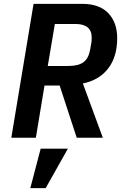

<svg xmlns="http://www.w3.org/2000/svg" viewBox="-20 -718 640 1001"><path d="M192 57H334L218 263H138ZM167 0H39L155 -698H407Q499 -698 545 -649Q591 -600 591 -519Q591 -422 544 -361Q497 -300 412 -283L516 0H380L291 -272H212ZM336 -374Q389 -374 415.5 -394Q442 -414 450 -459L455 -489Q457 -496 457.5 -505.5Q458 -515 458 -523Q458 -558 436.5 -575.5Q415 -593 374 -593H266L229 -374Z"/></svg>

Font: IBM Plex Mono SemiBold
Style: Italic
Weight: 600
Italic angle: -9°
Monospace: yes
Designer: Mike Abbink, Paul van der Laan, Pieter van Rosmalen
Foundry: Bold Monday
Version: Version 2.3